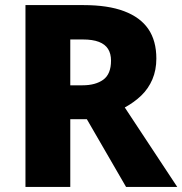

<svg xmlns="http://www.w3.org/2000/svg" viewBox="-20 -734 716 754"><path d="M308 -714Q404 -714 467.5 -690Q531 -666 562.5 -620Q594 -574 594 -504Q594 -459 578.5 -422.5Q563 -386 535 -359Q507 -332 470 -312L676 0H475L321 -266H256V0H80V-714ZM305 -579H256V-399H304Q355 -399 385.5 -421Q416 -443 416 -496Q416 -523 404.5 -541.5Q393 -560 368.5 -569.5Q344 -579 305 -579Z"/></svg>

Font: Noto Sans Oriya ExtraBold
Style: Regular
Weight: 800
Version: Version 2.003